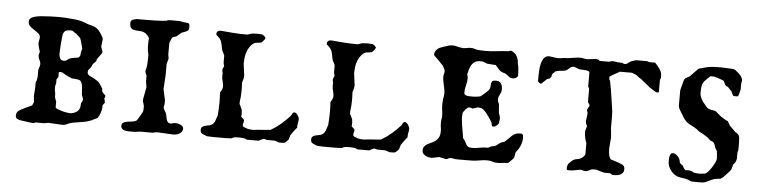

<svg xmlns="http://www.w3.org/2000/svg" viewBox="-36 -595 2982 751"><g transform="rotate(5 1455.0 -219.0)"><path d="M38.1 -18.6Q38.1 -31.2 46.6 -37.6Q55.2 -43.9 67.9 -49.8Q69.3 -50.3 73.7 -52.5Q78.1 -54.7 83 -56.9Q87.9 -59.1 92.3 -61Q96.7 -63 98.1 -64Q99.1 -66.4 101.6 -71.5Q104 -76.7 104 -78.6L101.6 -102.1L104 -132.8V-156.2Q104.5 -157.2 105.5 -158.7Q106 -159.7 106.4 -160.4Q106.9 -161.1 107.4 -162.1L109.9 -177.2V-203.6Q109.9 -204.1 110.6 -206.8Q111.3 -209.5 112.5 -213.1Q113.8 -216.8 114.7 -220.5Q115.7 -224.1 115.7 -226.6Q115.7 -235.4 111.1 -243.7Q106.4 -252 106.4 -261.7Q106.4 -267.6 109.9 -274.4Q109.4 -275.9 108.2 -280Q106.9 -284.2 105.5 -289.1Q104 -293.9 103 -298.8Q102.1 -303.7 101.6 -306.6Q101.6 -308.6 102.1 -313.7Q102.5 -318.8 105 -330.1Q105 -340.3 97.4 -346.7Q89.8 -353 80.6 -358.6Q71.3 -364.3 63.7 -371.3Q56.2 -378.4 56.2 -390.1Q56.2 -397.5 61.5 -402.1Q66.9 -406.7 74.7 -409.2Q82.5 -411.6 90.6 -412.8Q98.6 -414.1 104 -414.6Q140.6 -417.5 170.9 -417.5Q197.3 -417.5 223.1 -414.6Q224.1 -414.6 227.5 -414.3Q231 -414.1 235.1 -413.6Q239.3 -413.1 243.2 -412.6Q247.1 -412.1 248.5 -411.6Q259.3 -410.2 268.8 -406.5Q278.3 -402.8 288.1 -399.4Q296.4 -397 303.2 -395.3Q310.1 -393.6 316.2 -390.6Q322.3 -387.7 327.6 -382.8Q333 -377.9 338.9 -369.1Q341.3 -364.7 345.9 -357.7Q350.6 -350.6 350.6 -345.7L347.2 -316.9Q347.2 -315.9 348.1 -313.2Q349.1 -310.5 350.3 -307.1Q351.6 -303.7 352.5 -300.8Q353.5 -297.9 354 -296.4Q354 -292.5 350.1 -287.6Q346.2 -282.7 344.7 -280.3L334.5 -266.1Q334.5 -265.1 333.7 -261.5Q333 -257.8 332 -257.8Q332 -256.8 330.3 -255.1Q328.6 -253.4 326.4 -251.5Q324.2 -249.5 322.5 -247.8Q320.8 -246.1 320.3 -245.6Q320.3 -245.6 319.6 -243.7Q318.8 -241.7 317.9 -239.5Q316.9 -237.3 315.9 -235.4Q314.9 -233.4 314.5 -232.9Q310.5 -226.6 306.9 -223.6Q303.2 -220.7 303.2 -211.9Q303.2 -207 305.7 -204.1Q308.1 -201.2 311.5 -199Q314.9 -196.8 319.1 -195.3Q323.2 -193.8 326.2 -191.9Q334 -187.5 338.4 -184.8Q342.8 -182.1 346.2 -179.7Q349.6 -177.2 352.5 -173.3Q355.5 -169.4 359.9 -162.1Q359.9 -161.1 362.5 -157.5Q365.2 -153.8 365.7 -152.8V-144.5Q365.7 -143.6 368.2 -139.9Q370.6 -136.2 372.1 -135.3Q372.1 -134.8 373.3 -133.5Q374.5 -132.3 376.2 -130.9Q377.9 -129.4 379.2 -127.9Q380.4 -126.5 380.4 -126Q380.4 -125 379.2 -122.1Q377.9 -119.1 377 -114.3Q377.9 -113.3 379.2 -107.9Q380.4 -102.5 380.4 -98.6Q379.9 -98.6 378.7 -96.9Q377.4 -95.2 376 -93.3Q374.5 -91.3 373.3 -89.4Q372.1 -87.4 372.1 -86.9V-76.2Q370.6 -65.9 366.9 -55.7Q363.3 -45.4 357.4 -37.1L344.7 -31.2Q325.7 -20.5 304.4 -17.3Q283.2 -14.2 262.2 -10.3Q251 -8.3 241.7 -3.4Q232.4 1.5 222.2 1.5L166.5 -1.5Q166 -1.5 163.8 -1Q161.6 -0.5 159.2 0Q156.7 0.5 154.3 1Q151.9 1.5 151.4 1.5H115.7Q113.3 3.9 111.3 4.2Q109.4 4.4 104 4.4Q101.1 3.9 94.5 3.2Q87.9 2.4 80.8 1.5Q73.7 0.5 67.4 -0.5Q61 -1.5 59.1 -1.5Q51.8 -2.4 44.9 -6.1Q38.1 -9.8 38.1 -18.6ZM190.4 -64Q191.9 -61 199.5 -57.9Q207 -54.7 216.3 -52Q225.6 -49.3 234.6 -47.9Q243.7 -46.4 247.6 -46.4Q258.8 -46.4 270.3 -52.5Q281.7 -58.6 285.6 -70.3Q286.1 -70.8 286.4 -73.7Q286.6 -76.7 287.1 -80.3Q287.6 -84 287.8 -86.9Q288.1 -89.8 288.1 -90.3Q289.1 -91.3 291.5 -95.5Q293.9 -99.6 293.9 -104Q293.9 -109.4 291.5 -113.8Q289.1 -118.2 288.1 -123.5Q288.1 -124.5 287.8 -129.2Q287.6 -133.8 287.1 -139.4Q286.6 -145 286.4 -149.9Q286.1 -154.8 285.6 -156.2Q284.7 -163.1 281.7 -170.4Q278.8 -177.7 270.5 -179.7Q269.5 -180.2 265.6 -180.7Q261.7 -181.2 257.1 -181.6Q252.4 -182.1 248.5 -182.4Q244.6 -182.6 243.7 -182.6Q242.7 -183.1 234.9 -186.5Q227.1 -189.9 223.1 -191.9Q216.8 -194.3 210.7 -199Q204.6 -203.6 197.8 -203.6Q192.4 -203.6 191.4 -202.4Q190.4 -201.2 190.4 -198.7Q190.4 -196.3 190.7 -193.6Q190.9 -190.9 190.9 -187.5L190.4 -182.6Q189.5 -181.6 186.8 -178.2Q184.1 -174.8 184.1 -173.8V-158.7Q184.1 -158.2 182.9 -154.5Q181.6 -150.9 181.6 -149.4Q181.2 -147.5 181.2 -145.5V-140.1V-133.8Q181.2 -131.8 181.6 -129.9Q181.6 -127.9 182.9 -123Q184.1 -118.2 184.1 -117.2V-105.5Q184.1 -105 184.8 -102.3Q185.5 -99.6 186.8 -96.4Q188 -93.3 189 -90.3Q189.9 -87.4 190.4 -86.9ZM187 -275.4Q187 -265.6 190.9 -257.1Q194.8 -248.5 206.1 -248.5Q214.4 -248.5 219.7 -253.4Q225.1 -258.3 231.4 -260.3Q232.9 -260.7 236.8 -261.7Q240.7 -262.7 245.1 -263.4Q249.5 -264.2 254.2 -264.9Q258.8 -265.6 262.2 -266.1Q269 -272 269 -276.4Q269 -280.8 270.5 -289.1Q270.5 -290 271.7 -293.7Q272.9 -297.4 272.9 -298.3Q272.9 -298.8 273.4 -299.3Q273.4 -299.8 273.7 -300.3Q273.9 -300.8 273.9 -301.8Q273.9 -303.2 272.2 -309.6Q270.5 -315.9 268.6 -323Q266.6 -330.1 264.6 -335.9Q262.7 -341.8 262.2 -342.8Q261.2 -343.8 258.8 -345.9Q256.3 -348.1 253.9 -350.3Q251.5 -352.5 249.3 -354.5Q247.1 -356.4 246.1 -357.4Q246.1 -358.4 243.4 -359.6Q240.7 -360.8 240.2 -360.8Q239.3 -361.3 234.6 -365.2Q230 -369.1 229 -369.1H219.7Q209 -369.1 203.4 -366Q197.8 -362.8 195.1 -356.9Q192.4 -351.1 191.9 -343.3Q191.4 -335.4 190.4 -326.2Q189.9 -324.2 189.5 -318.1Q189 -312 188.5 -304.7Q188 -297.4 187.7 -290.5Q187.5 -283.7 187.5 -280.3Q187 -280.3 187 -278.3Q187 -276.4 187 -275.4Z M452.6 -14.2Q452.6 -23.9 459 -27.6Q465.3 -31.2 474.6 -32.7Q483.9 -34.2 493.7 -35.2Q503.4 -36.1 510.3 -40.5Q510.7 -41 511.2 -42Q512.7 -43.5 512.7 -43.9Q514.2 -45.9 516.8 -50.3Q519.5 -54.7 522.2 -59.3Q524.9 -64 527.3 -68.1Q529.8 -72.3 530.3 -73.7Q532.7 -77.6 533.2 -81.8Q533.7 -85.9 533.7 -94.7Q533.7 -100.1 532.7 -103.5Q531.7 -106.9 530.8 -109.9Q529.8 -112.8 528.8 -116Q527.8 -119.1 527.8 -123.5L537.1 -172.4Q537.1 -174.3 536.4 -179Q535.6 -183.6 533.7 -195.3V-218.8Q532.7 -220.2 530.3 -226.8Q527.8 -233.4 527.8 -237.3Q531.7 -249.5 532.7 -261.5Q533.7 -273.4 533.7 -286.1V-302.2L530.3 -317.4Q529.3 -323.2 529.3 -329.3Q529.3 -335.4 529.3 -341.3Q529.3 -346.7 529.3 -352.5Q529.3 -358.4 530.3 -364.7Q529.3 -370.1 523.9 -375.2Q518.6 -380.4 516.1 -382.8Q506.3 -389.6 495.4 -390.1Q484.4 -390.6 474.9 -391.6Q465.3 -392.6 459 -397.7Q452.6 -402.8 452.6 -418.9Q452.6 -428.7 460.9 -431.9Q469.2 -435.1 477.1 -436H504.9Q527.3 -436 549.1 -436.5Q570.8 -437 592.8 -439.5Q596.2 -441.9 601.1 -442.4Q606 -442.9 611.3 -442.9H643.6Q644.5 -442.9 647.2 -442.4Q649.9 -441.9 652.8 -441.2Q655.8 -440.4 658.2 -439.9Q660.6 -439.5 661.1 -439.5Q668 -439.5 675.3 -438.2Q682.6 -437 682.6 -433.1Q683.1 -430.7 683.6 -428.5Q684.1 -426.3 684.1 -423.8Q684.1 -420.9 683.6 -417.7Q683.1 -414.6 682.6 -412.1Q681.6 -409.7 678 -407.5Q674.3 -405.3 669.9 -403.3Q665.5 -401.4 661.1 -400.1Q656.7 -398.9 655.3 -397.9L637.7 -382.8Q633.8 -380.4 627.9 -379.4Q622.1 -378.4 619.6 -373.5Q619.1 -372.6 616.9 -368.2Q614.7 -363.8 613.8 -361.3Q613.3 -360.4 612.3 -356.4Q611.8 -354.5 611.3 -353V-308.1Q611.3 -307.1 612.3 -303Q613.3 -298.8 613.8 -293Q613.8 -292 612.8 -288.6Q611.8 -285.2 610.6 -281.2Q609.4 -277.3 608.6 -273.9Q607.9 -270.5 607.9 -269.5V-228L604.5 -172.4L613.8 -129.4V-114.7Q613.8 -113.8 612.5 -108.4Q611.3 -103 611.3 -100.6Q611.3 -99.1 613 -95.5Q614.7 -91.8 616.9 -87.9Q619.1 -84 621.1 -80.6Q623 -77.1 623 -76.2Q624.5 -71.8 625.2 -65.7Q626 -59.6 627.7 -54Q629.4 -48.3 633.1 -44.4Q636.7 -40.5 643.6 -40.5Q648.9 -40.5 652.8 -42.2Q656.7 -43.9 661.1 -43.9Q664.6 -43.9 670.2 -43Q675.8 -42 681.2 -39.8Q686.5 -37.6 690.4 -33.9Q694.3 -30.3 694.3 -25.4Q694.3 -17.6 690.7 -12.5Q687 -7.3 681.4 -4.2Q675.8 -1 668.9 0.2Q662.1 1.5 656.2 1.5L603 -1.5H589.4Q588.4 -1.5 583.5 0Q578.6 1.5 577.6 1.5H527.8L506.8 4.4H491.7Q486.3 4.4 479.7 4.2Q473.1 3.9 467 2.2Q460.9 0.5 456.8 -3.4Q452.6 -7.3 452.6 -14.2Z M763.2 -25.4Q763.2 -34.2 767.6 -37.8Q772 -41.5 778.3 -43.2Q784.7 -44.9 791.5 -45.9Q798.3 -46.9 803.7 -49.8Q809.1 -52.7 812.3 -57.1Q815.4 -61.5 817.4 -66.7Q819.3 -71.8 820.8 -77.1Q822.3 -82.5 824.7 -87.9Q825.7 -101.1 826.4 -114Q827.1 -127 827.1 -140.1Q827.1 -149.9 826.7 -159.2Q826.2 -168.5 825.7 -178.2Q828.6 -182.6 832 -189.2Q835.4 -195.8 835.4 -203.6Q835.4 -205.1 834.7 -209.5Q834 -213.9 833 -218.8Q832 -223.6 831.1 -227.8Q830.1 -231.9 829.6 -232.9Q829.6 -233.9 829.3 -238.5Q829.1 -243.2 829.1 -247.6Q829.1 -249.5 829.3 -251Q829.6 -252.4 829.6 -253.4Q829.6 -254.4 828.4 -258.5Q827.1 -262.7 827.1 -267.6Q827.1 -269 829.1 -273.9Q831.1 -278.8 833 -282.2Q832 -283.2 831.3 -288.1Q830.6 -293 829.6 -293.9V-322.8Q829.6 -323.7 828.4 -326.4Q827.1 -329.1 825.7 -332Q824.2 -335 823 -337.4Q821.8 -339.8 821.3 -340.3Q818.8 -346.2 817.9 -352.3Q816.9 -358.4 815.7 -364.3Q814.5 -370.1 812.7 -376Q811 -381.8 807.1 -386.7Q805.7 -389.2 800 -394.5Q794.4 -399.9 792.5 -401.4Q791.5 -401.9 791.5 -403.6Q791.5 -405.3 791.5 -406.2Q791.5 -411.6 795.7 -415.3Q799.8 -418.9 805.2 -418.9H809.6Q835 -416.5 858.9 -414.8Q882.8 -413.1 909.2 -413.1Q914.6 -413.1 919.9 -415.5Q925.3 -418 932.1 -418.9L950.7 -419.9L969.2 -418.9Q971.2 -418.9 975.3 -416Q979.5 -413.1 981 -410.6L984.4 -407.2Q984.4 -406.2 983.2 -403.1Q981.9 -399.9 981 -398.9Q979 -396.5 975.1 -392.1Q971.2 -387.7 969.2 -386.7Q968.3 -386.7 965.3 -386.2Q962.4 -385.7 959 -385.3Q955.6 -384.8 952.6 -384.5Q949.7 -384.3 948.7 -384.3Q941.9 -382.8 935.5 -377.2Q929.2 -371.6 924.3 -364.3Q919.4 -356.9 916.3 -348.9Q913.1 -340.8 911.6 -334.5Q909.7 -325.7 908.9 -316.4Q908.2 -307.1 908.2 -298.3L914.1 -253.4Q914.1 -245.6 912.4 -238.5Q910.6 -231.4 908.2 -224.6Q908.2 -221.7 908.7 -213.6Q909.2 -205.6 909.2 -196.8Q909.2 -188 908.7 -180.2Q908.2 -172.4 908.2 -168.9Q908.2 -168.5 907.7 -165.5Q907.2 -162.6 907 -159.2Q906.7 -155.8 906.2 -152.6Q905.8 -149.4 905.8 -148.4V-140.1Q906.2 -139.2 908 -136Q909.7 -132.8 911.4 -128.9Q913.1 -125 914.8 -121.6Q916.5 -118.2 916.5 -116.7Q916.5 -114.7 917 -110.8Q917.5 -106.9 917.5 -103Q917.5 -98.6 917 -95.5Q916.5 -92.3 916.5 -91.3Q918.9 -89.8 923.3 -85.2Q927.7 -80.6 928.7 -79.6V-75.2Q928.7 -72.8 928.2 -70.8Q927.7 -68.8 926.8 -66.9Q925.8 -64.5 925.8 -62.5Q925.8 -60.5 925.8 -58.1Q925.8 -54.2 930.4 -51.8Q935.1 -49.3 941.4 -47.4Q947.8 -45.4 953.9 -44.7Q960 -43.9 962.4 -43.9H969.2Q972.7 -44.4 982.4 -45.4Q992.2 -46.4 1002.7 -47.1Q1013.2 -47.9 1022.7 -48.6Q1032.2 -49.3 1035.6 -49.8Q1056.6 -62 1075.2 -77.9Q1093.8 -93.8 1109.4 -111.3Q1110.8 -112.8 1112.1 -115.5Q1113.3 -118.2 1114.5 -120.4Q1115.7 -122.6 1117.7 -124.3Q1119.6 -126 1123 -126Q1126 -126 1129.4 -123.3Q1132.8 -120.6 1135.5 -116.7Q1138.2 -112.8 1139.9 -108.6Q1141.6 -104.5 1141.6 -101.6Q1141.6 -93.3 1139.9 -86.9Q1138.2 -80.6 1138.2 -72.8V-67.4Q1136.7 -65.9 1133.1 -61.5Q1129.4 -57.1 1125.7 -52Q1122.1 -46.9 1118.9 -42.2Q1115.7 -37.6 1114.3 -35.6L1109.4 -18.6Q1108.4 -17.6 1104 -12.7Q1099.6 -7.8 1097.7 -6.8Q1095.2 -4.4 1092 -3.9Q1088.9 -3.4 1085.4 -3.4H1071.3Q1070.8 -3.9 1068.4 -4.9Q1065.9 -5.9 1063 -6.8Q1060.1 -7.8 1057.4 -8.5Q1054.7 -9.3 1053.7 -9.3H1024.9Q1023.4 -9.3 1018.6 -11Q1013.7 -12.7 1013.2 -12.7Q1012.2 -12.7 1009 -11.5Q1005.9 -10.3 1004.4 -9.3Q1002.4 -8.3 998.3 -6.3Q994.1 -4.4 992.7 -3.4H946.3Q939.9 -7.8 932.6 -8.5Q925.3 -9.3 918.5 -9.3H908.2Q902.8 -9.3 897.5 -8.3Q892.1 -7.3 885.3 -3.4Q873.5 -2.4 861.6 -2.4Q849.6 -2.4 837.4 -2.4Q825.2 -2.4 813.2 -2.4Q801.3 -2.4 789.1 -3.4L774.9 -9.3Q769 -11.7 766.1 -15.1Q763.2 -18.6 763.2 -25.4Z M1196.8 -25.4Q1196.8 -34.2 1201.2 -37.8Q1205.6 -41.5 1211.9 -43.2Q1218.3 -44.9 1225.1 -45.9Q1231.9 -46.9 1237.3 -49.8Q1242.7 -52.7 1245.8 -57.1Q1249 -61.5 1251 -66.7Q1252.9 -71.8 1254.4 -77.1Q1255.9 -82.5 1258.3 -87.9Q1259.3 -101.1 1260 -114Q1260.7 -127 1260.7 -140.1Q1260.7 -149.9 1260.3 -159.2Q1259.8 -168.5 1259.3 -178.2Q1262.2 -182.6 1265.6 -189.2Q1269 -195.8 1269 -203.6Q1269 -205.1 1268.3 -209.5Q1267.6 -213.9 1266.6 -218.8Q1265.6 -223.6 1264.6 -227.8Q1263.7 -231.9 1263.2 -232.9Q1263.2 -233.9 1262.9 -238.5Q1262.7 -243.2 1262.7 -247.6Q1262.7 -249.5 1262.9 -251Q1263.2 -252.4 1263.2 -253.4Q1263.2 -254.4 1262 -258.5Q1260.7 -262.7 1260.7 -267.6Q1260.7 -269 1262.7 -273.9Q1264.6 -278.8 1266.6 -282.2Q1265.6 -283.2 1264.9 -288.1Q1264.2 -293 1263.2 -293.9V-322.8Q1263.2 -323.7 1262 -326.4Q1260.7 -329.1 1259.3 -332Q1257.8 -335 1256.6 -337.4Q1255.4 -339.8 1254.9 -340.3Q1252.4 -346.2 1251.5 -352.3Q1250.5 -358.4 1249.3 -364.3Q1248 -370.1 1246.3 -376Q1244.6 -381.8 1240.7 -386.7Q1239.3 -389.2 1233.6 -394.5Q1228 -399.9 1226.1 -401.4Q1225.1 -401.9 1225.1 -403.6Q1225.1 -405.3 1225.1 -406.2Q1225.1 -411.6 1229.2 -415.3Q1233.4 -418.9 1238.8 -418.9H1243.2Q1268.6 -416.5 1292.5 -414.8Q1316.4 -413.1 1342.8 -413.1Q1348.1 -413.1 1353.5 -415.5Q1358.9 -418 1365.7 -418.9L1384.3 -419.9L1402.8 -418.9Q1404.8 -418.9 1408.9 -416Q1413.1 -413.1 1414.6 -410.6L1418 -407.2Q1418 -406.2 1416.7 -403.1Q1415.5 -399.9 1414.6 -398.9Q1412.6 -396.5 1408.7 -392.1Q1404.8 -387.7 1402.8 -386.7Q1401.9 -386.7 1398.9 -386.2Q1396 -385.7 1392.6 -385.3Q1389.2 -384.8 1386.2 -384.5Q1383.3 -384.3 1382.3 -384.3Q1375.5 -382.8 1369.1 -377.2Q1362.8 -371.6 1357.9 -364.3Q1353 -356.9 1349.9 -348.9Q1346.7 -340.8 1345.2 -334.5Q1343.3 -325.7 1342.5 -316.4Q1341.8 -307.1 1341.8 -298.3L1347.7 -253.4Q1347.7 -245.6 1345.9 -238.5Q1344.2 -231.4 1341.8 -224.6Q1341.8 -221.7 1342.3 -213.6Q1342.8 -205.6 1342.8 -196.8Q1342.8 -188 1342.3 -180.2Q1341.8 -172.4 1341.8 -168.9Q1341.8 -168.5 1341.3 -165.5Q1340.8 -162.6 1340.6 -159.2Q1340.3 -155.8 1339.8 -152.6Q1339.4 -149.4 1339.4 -148.4V-140.1Q1339.8 -139.2 1341.6 -136Q1343.3 -132.8 1345 -128.9Q1346.7 -125 1348.4 -121.6Q1350.1 -118.2 1350.1 -116.7Q1350.1 -114.7 1350.6 -110.8Q1351.1 -106.9 1351.1 -103Q1351.1 -98.6 1350.6 -95.5Q1350.1 -92.3 1350.1 -91.3Q1352.5 -89.8 1356.9 -85.2Q1361.3 -80.6 1362.3 -79.6V-75.2Q1362.3 -72.8 1361.8 -70.8Q1361.3 -68.8 1360.4 -66.9Q1359.4 -64.5 1359.4 -62.5Q1359.4 -60.5 1359.4 -58.1Q1359.4 -54.2 1364 -51.8Q1368.7 -49.3 1375 -47.4Q1381.3 -45.4 1387.5 -44.7Q1393.6 -43.9 1396 -43.9H1402.8Q1406.2 -44.4 1416 -45.4Q1425.8 -46.4 1436.3 -47.1Q1446.8 -47.9 1456.3 -48.6Q1465.8 -49.3 1469.2 -49.8Q1490.2 -62 1508.8 -77.9Q1527.3 -93.8 1543 -111.3Q1544.4 -112.8 1545.7 -115.5Q1546.9 -118.2 1548.1 -120.4Q1549.3 -122.6 1551.3 -124.3Q1553.2 -126 1556.6 -126Q1559.6 -126 1563 -123.3Q1566.4 -120.6 1569.1 -116.7Q1571.8 -112.8 1573.5 -108.6Q1575.2 -104.5 1575.2 -101.6Q1575.2 -93.3 1573.5 -86.9Q1571.8 -80.6 1571.8 -72.8V-67.4Q1570.3 -65.9 1566.7 -61.5Q1563 -57.1 1559.3 -52Q1555.7 -46.9 1552.5 -42.2Q1549.3 -37.6 1547.9 -35.6L1543 -18.6Q1542 -17.6 1537.6 -12.7Q1533.2 -7.8 1531.2 -6.8Q1528.8 -4.4 1525.6 -3.9Q1522.5 -3.4 1519 -3.4H1504.9Q1504.4 -3.9 1502 -4.9Q1499.5 -5.9 1496.6 -6.8Q1493.7 -7.8 1491 -8.5Q1488.3 -9.3 1487.3 -9.3H1458.5Q1457 -9.3 1452.1 -11Q1447.3 -12.7 1446.8 -12.7Q1445.8 -12.7 1442.6 -11.5Q1439.5 -10.3 1438 -9.3Q1436 -8.3 1431.9 -6.3Q1427.7 -4.4 1426.3 -3.4H1379.9Q1373.5 -7.8 1366.2 -8.5Q1358.9 -9.3 1352.1 -9.3H1341.8Q1336.4 -9.3 1331.1 -8.3Q1325.7 -7.3 1318.8 -3.4Q1307.1 -2.4 1295.2 -2.4Q1283.2 -2.4 1271 -2.4Q1258.8 -2.4 1246.8 -2.4Q1234.9 -2.4 1222.7 -3.4L1208.5 -9.3Q1202.6 -11.7 1199.7 -15.1Q1196.8 -18.6 1196.8 -25.4Z M1634.8 -21Q1634.8 -31.2 1639.6 -37.4Q1644.5 -43.5 1651.6 -47.4Q1658.7 -51.3 1667 -54.9Q1675.3 -58.6 1682.4 -64Q1689.5 -69.3 1694.3 -78.1Q1699.2 -86.9 1699.2 -101.6Q1699.2 -105.5 1699.2 -109.1Q1699.2 -112.8 1698.2 -116.7Q1696.8 -125.5 1696.8 -135.3Q1696.8 -143.1 1698.2 -151.4Q1699.2 -155.3 1699.2 -158.4Q1699.2 -161.6 1699.2 -165.5Q1699.2 -170.9 1698.7 -175.3Q1698.2 -179.7 1697.3 -185.1Q1696.8 -190.4 1696.3 -196.3Q1695.8 -202.1 1695.8 -208Q1695.8 -213.4 1696.3 -218.5Q1696.8 -223.6 1697.3 -229Q1698.2 -234.4 1699.2 -239.5Q1700.2 -244.6 1700.2 -250Q1700.2 -258.8 1698.5 -267.8Q1696.8 -276.9 1694.8 -285.6Q1692.9 -293 1691.7 -301Q1690.4 -309.1 1690.4 -316.9Q1690.4 -319.8 1690.9 -322.5Q1691.4 -325.2 1692.4 -327.6Q1693.8 -332.5 1693.8 -337.9Q1693.8 -338.4 1693.6 -338.6Q1693.4 -338.9 1693.4 -339.8V-341.3Q1692.9 -342.8 1691.7 -345.5Q1690.4 -348.1 1689 -350.8Q1687.5 -353.5 1686.3 -356Q1685.1 -358.4 1684.6 -358.9Q1682.6 -360.8 1677.7 -366Q1672.9 -371.1 1667.5 -376.7Q1662.1 -382.3 1657 -387.2Q1651.9 -392.1 1649.9 -393.6Q1649.4 -394.5 1648.2 -396.5Q1647 -398.4 1647 -399.4Q1647 -409.2 1654.3 -417.5Q1661.6 -425.8 1669.4 -428.2Q1672.9 -429.7 1678.5 -431.6Q1684.1 -433.6 1689.7 -435.3Q1695.3 -437 1699.7 -438.5Q1704.1 -439.9 1705.1 -439.9Q1706.1 -439.9 1710 -440.4Q1713.9 -440.9 1715.8 -440.9Q1722.7 -440.9 1728.8 -439.5Q1734.9 -438 1741.2 -436.5Q1745.1 -436 1749.5 -435.1Q1753.9 -434.1 1758.3 -434.1Q1762.7 -434.1 1766.1 -434.6Q1769.5 -435.1 1773.4 -436Q1776.9 -436.5 1780.3 -437Q1783.7 -437.5 1787.6 -437.5Q1796.9 -437.5 1804.7 -434.6Q1812.5 -431.6 1820.8 -431.6Q1821.3 -431.6 1824.2 -431.4Q1827.1 -431.2 1830.8 -431.2Q1834.5 -431.2 1838.1 -430.9Q1841.8 -430.7 1844.2 -430.7Q1867.7 -430.7 1890.9 -433.6Q1914.1 -436.5 1937.5 -437.5Q1939.9 -439.5 1941.7 -439.7Q1943.4 -439.9 1946.8 -439.9Q1959.5 -434.6 1965.8 -425.8Q1972.2 -417 1975.1 -405.3Q1975.1 -404.3 1975.3 -401.4Q1975.6 -398.4 1976.1 -395Q1976.6 -391.6 1977.1 -388.7Q1977.5 -385.7 1978 -385.3Q1978 -384.8 1978.5 -383.5Q1979 -382.3 1979.5 -378.2Q1980 -374 1980.5 -366.7Q1981 -359.4 1981.4 -347.2Q1981.4 -340.8 1974.9 -336.9Q1968.3 -333 1962.9 -333Q1957.5 -333 1954.1 -334Q1950.7 -335 1947.8 -336.9Q1944.8 -338.9 1941.9 -341.6Q1939 -344.2 1934.6 -347.2Q1934.1 -347.2 1931.9 -348.4Q1929.7 -349.6 1928.7 -350.6Q1928.2 -350.6 1924.3 -351.3Q1920.4 -352.1 1919.4 -353Q1909.7 -356.9 1904.1 -364Q1898.4 -371.1 1890.6 -379.4Q1888.2 -379.4 1883.1 -379.6Q1877.9 -379.9 1871.8 -380.4Q1865.7 -380.9 1860.4 -381.3Q1855 -381.8 1853 -382.8Q1852.1 -382.8 1847.2 -385.3Q1842.3 -387.7 1840.8 -387.7Q1840.3 -388.7 1835.2 -388.7Q1830.1 -388.7 1827.6 -388.7Q1817.9 -388.7 1811 -385.3Q1804.2 -381.8 1799.3 -376Q1794.4 -370.1 1791.3 -362.5Q1788.1 -355 1786.1 -347.2Q1786.1 -346.2 1784.9 -341.3Q1783.7 -336.4 1782.7 -334.5Q1782.7 -333.5 1783.4 -331.8Q1784.2 -330.1 1786.1 -320.8Q1786.1 -305.7 1782 -290.8Q1777.8 -275.9 1777.8 -260.3Q1777.8 -255.9 1780.8 -253.4Q1783.7 -251 1787.8 -250Q1792 -249 1796.6 -248.8Q1801.3 -248.5 1804.7 -248.5H1815.9Q1818.4 -248.5 1822.5 -249Q1826.7 -249.5 1830.6 -250Q1834.5 -250.5 1837.6 -251Q1840.8 -251.5 1840.8 -252Q1841.3 -252 1843.8 -253.7Q1846.2 -255.4 1848.9 -257.6Q1851.6 -259.8 1854.5 -262.2Q1857.4 -264.6 1858.9 -266.1Q1860.4 -267.6 1862.5 -269.5Q1864.7 -271.5 1866.9 -273.7Q1869.1 -275.9 1870.8 -277.8Q1872.6 -279.8 1873 -280.3Q1877.4 -286.1 1877.7 -293Q1877.9 -299.8 1878.7 -305.4Q1879.4 -311 1882.8 -314.7Q1886.2 -318.4 1897 -318.4Q1911.1 -318.4 1917 -309.6Q1922.9 -300.8 1922.9 -287.1Q1922.9 -278.8 1920.9 -273.9Q1918.9 -269 1916.7 -265.1Q1914.6 -261.2 1912.8 -256.8Q1911.1 -252.4 1911.1 -245.6Q1911.1 -239.3 1913.6 -235.1Q1916 -231 1917 -225.6L1919.4 -193.4Q1919.9 -192.9 1920.7 -190.4Q1921.4 -188 1922.4 -184.8Q1923.3 -181.6 1924.3 -178.5Q1925.3 -175.3 1925.3 -173.3Q1924.8 -170.9 1924.6 -167.5Q1924.3 -164.1 1923.8 -160.6Q1923.3 -156.7 1922.9 -152.8Q1922.4 -151.4 1920.4 -149.2Q1918.5 -147 1915.8 -144.8Q1913.1 -142.6 1910.2 -140.6Q1907.2 -138.7 1905.3 -138.7Q1903.3 -138.7 1900.4 -138.9Q1897.5 -139.2 1897 -141.1Q1896 -142.1 1895 -147Q1894 -151.9 1894 -152.8Q1891.6 -157.2 1887.7 -163.6Q1883.8 -169.9 1878.9 -177Q1874 -184.1 1868.2 -190.9Q1862.3 -197.8 1856.4 -202.6Q1851.1 -206.5 1845 -207.3Q1838.9 -208 1835 -208L1815.9 -201.7Q1814.9 -201.7 1811.3 -203.1Q1807.6 -204.6 1806.2 -204.6H1804.2Q1803.2 -204.6 1802.7 -204.8Q1802.2 -205.1 1801.3 -205.1Q1798.8 -205.1 1794.9 -202.1Q1791 -199.2 1787.4 -195.1Q1783.7 -190.9 1780.8 -186.5Q1777.8 -182.1 1777.8 -179.2Q1777.8 -178.2 1777.3 -173.1Q1776.9 -168 1776.9 -164.6Q1776.9 -163.6 1776.9 -161.6Q1776.9 -159.7 1777.3 -157.7Q1777.3 -155.8 1777.8 -152.8Q1777.8 -148.9 1779.3 -138.9Q1780.8 -128.9 1782.7 -117.9Q1784.7 -106.9 1786.4 -96.9Q1788.1 -86.9 1788.6 -83Q1795.4 -75.7 1798.3 -69.6Q1801.3 -63.5 1804 -58.6Q1806.6 -53.7 1811.8 -51Q1816.9 -48.3 1828.1 -48.3Q1840.3 -48.3 1852.3 -50.8Q1864.3 -53.2 1876.5 -54.2H1888.2Q1889.2 -54.2 1893.8 -56.6Q1898.4 -59.1 1899.4 -60.1L1911.1 -62.5Q1913.1 -63.5 1916.3 -64.2Q1919.4 -64.9 1919.4 -65.9Q1920.9 -66.9 1926.8 -71.5Q1932.6 -76.2 1934.6 -76.7Q1939.5 -80.6 1944.8 -81.3Q1950.2 -82 1954.1 -85.9Q1960 -90.8 1965.6 -96.9Q1971.2 -103 1977.1 -108.4Q1982.9 -113.8 1990 -117.2Q1997.1 -120.6 2005.9 -120.6H2016.1Q2020 -118.2 2021 -113.8Q2022 -109.4 2022 -105Q2022 -82.5 2009.8 -62.5Q2009.8 -62 2008.1 -59.6Q2006.3 -57.1 2004.2 -54.2Q2002 -51.3 2000.2 -48.6Q1998.5 -45.9 1998 -44.9Q1997.6 -44.4 1997.1 -42Q1996.6 -39.6 1996.3 -36.6Q1996.1 -33.7 1995.6 -31Q1995.1 -28.3 1994.6 -27.8Q1994.6 -26.9 1993.9 -24.9Q1993.2 -22.9 1992.2 -22Q1991.2 -20.5 1988.5 -17.6Q1985.8 -14.6 1982.4 -11.5Q1979 -8.3 1976.1 -5.4Q1973.1 -2.4 1972.2 -1.5H1967.8Q1959 -1.5 1950.2 0Q1939.9 1.5 1929.7 1.5Q1919.4 1.5 1911.1 -1.7Q1902.8 -4.9 1890.6 -4.9Q1888.2 -4.9 1882.8 -4.6Q1877.4 -4.4 1876.5 -4.4L1853.5 -1Q1842.8 1 1831.5 1.2Q1820.3 1.5 1809.1 1.5H1773.4Q1765.6 1.5 1759.8 0Q1753.9 -1.5 1747.1 -1.5Q1742.2 -1.5 1737.5 1.5Q1732.9 4.4 1728.5 4.4L1701.7 -1.5Q1701.2 -1.5 1697.8 -0.7Q1694.3 0 1689.9 1Q1685.5 2 1680.7 2.9Q1675.8 3.9 1672.9 4.4Q1667 4.4 1660.4 2.9Q1653.8 1.5 1648.2 -1.7Q1642.6 -4.9 1638.7 -9.5Q1634.8 -14.2 1634.8 -21Z M2306.6 -5.9Q2301.3 -5.9 2297.9 -4.4Q2294.4 -2.9 2291.3 -1.2Q2288.1 0.5 2284.7 2Q2281.2 3.4 2276.4 3.4Q2271 3.4 2265.9 1.7Q2260.7 0 2254.9 0Q2243.7 2 2234.4 3.9Q2225.1 5.9 2215.3 5.9H2205.1Q2203.1 3.4 2202.9 1.7Q2202.6 0 2202.6 -2.4Q2202.6 -6.8 2204.1 -12Q2205.6 -17.1 2208 -20.5Q2208.5 -21 2210.2 -22.7Q2211.9 -24.4 2213.9 -26.1Q2215.8 -27.8 2217.8 -29.5Q2219.7 -31.2 2220.7 -32.2Q2226.6 -37.1 2231.9 -38.6Q2237.3 -40 2242.9 -41Q2248.5 -42 2254.4 -44.9Q2260.3 -47.9 2267.1 -55.7Q2267.6 -56.6 2269 -58.8Q2270.5 -61 2270.5 -61.5V-105.5Q2266.6 -115.2 2264.2 -126.5Q2261.7 -137.7 2261.7 -147.9V-152.8L2267.1 -171.4Q2267.1 -171.9 2266.4 -173.8Q2265.6 -175.8 2264.4 -178.2Q2263.2 -180.7 2262.5 -182.9Q2261.7 -185.1 2261.7 -186V-195.3L2265.1 -221.2Q2265.1 -225.6 2263.4 -228.8Q2261.7 -231.9 2261.7 -235.8L2270.5 -253.4Q2270.5 -254.4 2267.6 -259.3Q2264.6 -264.2 2262.7 -265.1V-318.4L2258.3 -327.6V-380.9Q2258.3 -385.7 2253.2 -387.5Q2248 -389.2 2241 -389.9Q2233.9 -390.6 2226.3 -390.6Q2218.8 -390.6 2214.4 -392.1Q2213.4 -392.6 2206.5 -395.8Q2199.7 -398.9 2194.3 -398.9Q2188.5 -398.9 2184.8 -396.5Q2181.2 -394 2177.7 -390.9Q2174.3 -387.7 2170.4 -384.8Q2166.5 -381.8 2161.1 -380.9Q2160.2 -380.4 2156.2 -379.9Q2152.3 -379.4 2147.9 -379.2Q2143.6 -378.9 2139.6 -378.4Q2135.7 -377.9 2135.3 -377.4Q2134.3 -377.4 2132.8 -377Q2131.3 -376.5 2129.9 -376L2126 -375Q2124 -373 2119.4 -368.7Q2114.7 -364.3 2114.3 -363.3Q2113.3 -361.8 2112.3 -356.9Q2111.3 -352.1 2111.3 -351.6L2105 -344.7L2101.1 -343.8Q2099.6 -343.3 2098.1 -342.8Q2096.7 -342.3 2096.2 -342.3Q2094.7 -341.3 2091.8 -338.4Q2088.9 -335.4 2085.2 -332.3Q2081.5 -329.1 2078.6 -326.2Q2075.7 -323.2 2074.2 -321.8Q2069.8 -321.8 2066.7 -324.7Q2063.5 -327.6 2061 -330.1V-351.6Q2061 -359.9 2061.8 -373.3Q2062.5 -386.7 2065.7 -399.7Q2068.8 -412.6 2075.9 -422.1Q2083 -431.6 2096.2 -431.6L2128.4 -427.2Q2131.8 -427.2 2137.2 -427.7Q2142.6 -428.2 2143.6 -428.2Q2144.5 -428.2 2149.4 -429.4Q2154.3 -430.7 2169.9 -430.7Q2182.1 -432.1 2194.3 -434.3Q2206.5 -436.5 2218.8 -436.5Q2225.6 -436.5 2231.9 -434.8Q2238.3 -433.1 2245.6 -433.1L2275.4 -436.5H2282.2Q2285.6 -436.5 2288.6 -435.5Q2291.5 -434.6 2293.9 -430.7H2329.6Q2330.1 -430.7 2335.2 -431.9Q2340.3 -433.1 2341.3 -434.1H2347.2Q2350.1 -433.6 2356 -432.9Q2361.8 -432.1 2367.4 -431.6Q2373 -431.2 2377.4 -430.9Q2381.8 -430.7 2382.8 -430.7L2388.7 -428.2Q2389.6 -427.7 2390.6 -427.7Q2391.6 -427.2 2392.6 -427.2Q2400.4 -427.2 2406 -432.4Q2411.6 -437.5 2417.5 -439.9Q2421.4 -440.9 2428.2 -443.4Q2435.1 -445.8 2436 -445.8H2480Q2481 -444.8 2484.4 -443.8Q2487.8 -442.9 2489.3 -442.9H2510.3Q2510.7 -442.9 2512.5 -441.2Q2514.2 -439.5 2516.4 -437Q2518.6 -434.6 2520.8 -432.1Q2522.9 -429.7 2523.9 -428.2Q2532.2 -418 2535.6 -409.7Q2539.1 -401.4 2539.1 -386.7Q2539.1 -385.7 2537.8 -382.3Q2536.6 -378.9 2535.6 -377.4V-330.1Q2535.6 -328.1 2533.7 -327.9Q2531.7 -327.6 2530.3 -327.6Q2527.3 -327.6 2525.9 -327.9Q2524.4 -328.1 2521 -330.1L2497.6 -344.7Q2496.1 -346.2 2491.5 -350.1Q2486.8 -354 2481.4 -358.4Q2476.1 -362.8 2471.2 -366.7Q2466.3 -370.6 2464.8 -371.6Q2464.8 -372.6 2460.9 -375Q2457 -377.4 2456.1 -377.4L2444.3 -386.7Q2442.9 -387.7 2439.5 -389.2Q2436 -390.6 2432.9 -392.1Q2429.7 -393.6 2427 -394.5Q2424.3 -395.5 2423.8 -395.5H2377Q2376 -395 2374.5 -394Q2371.6 -392.1 2371.1 -392.1Q2368.7 -390.6 2364 -388.2Q2359.4 -385.7 2354.7 -383.1Q2350.1 -380.4 2346.2 -377.9Q2342.3 -375.5 2341.3 -375Q2338.9 -374 2338.4 -372.6Q2337.9 -371.1 2337.9 -370.1V-363.3Q2337.9 -361.8 2339.4 -359.9Q2340.3 -358.4 2341.3 -357.4Q2345.2 -339.4 2347.9 -323Q2350.6 -306.6 2353 -289.1Q2355.5 -271 2358.4 -253.9Q2361.3 -236.8 2361.3 -218.8V-171.4Q2361.8 -169.9 2362.3 -164.8Q2362.8 -159.7 2363.3 -153.6Q2363.8 -147.5 2364.3 -142.1Q2364.7 -136.7 2364.7 -135.3L2361.3 -93.8Q2361.3 -89.8 2361.6 -83.3Q2361.8 -76.7 2363 -70.1Q2364.3 -63.5 2366.7 -57.6Q2369.1 -51.8 2373.5 -49.8Q2375.5 -49.3 2380.6 -47.9Q2385.7 -46.4 2391.4 -44.4Q2397 -42.5 2401.9 -40.8Q2406.7 -39.1 2408.7 -38.1Q2418.5 -34.7 2422.9 -30.5Q2427.2 -26.4 2427.2 -16.1Q2427.2 -8.8 2423.8 -3.9Q2420.4 1 2415 3.9Q2409.7 6.8 2403.1 8.1Q2396.5 9.3 2390.1 9.3H2382.8L2373.5 3.4H2350.6Q2349.1 2.9 2344.2 1.7Q2339.4 0.5 2333.7 -1.2Q2328.1 -2.9 2323.5 -4.2Q2318.8 -5.4 2317.9 -5.9Z M2597.7 -69.3Q2597.7 -73.7 2598.1 -78.4Q2598.6 -83 2600.1 -87.2Q2601.6 -91.3 2604.2 -93.8Q2606.9 -96.2 2611.3 -96.2H2615.2Q2623.5 -93.3 2629.6 -87.2Q2635.7 -81.1 2639.2 -72.8L2641.6 -61Q2642.6 -60.1 2644.8 -57.9Q2647 -55.7 2648.4 -54.7L2653.3 -51.8Q2654.3 -50.8 2656.7 -45.7Q2659.2 -40.5 2660.2 -39.6Q2661.1 -39.1 2663.1 -36.9Q2665 -34.7 2666 -33.7Q2668.5 -34.7 2671.1 -34.7Q2673.8 -34.7 2676.3 -34.7Q2681.6 -34.7 2687.7 -33.2Q2693.8 -31.7 2698.2 -27.8Q2703.6 -26.9 2709 -26.1Q2714.4 -25.4 2720.2 -25.4Q2725.6 -25.4 2731.4 -26.1Q2737.3 -26.9 2743.2 -27.8Q2748 -28.8 2755.1 -36.6Q2762.2 -44.4 2768.6 -54.4Q2774.9 -64.5 2779.5 -74Q2784.2 -83.5 2784.2 -87.9V-93.8Q2784.2 -95.7 2783.7 -99.9Q2783.2 -104 2783 -108.4Q2782.7 -112.8 2782.2 -116Q2781.7 -119.1 2781.7 -120.1Q2780.8 -120.6 2778.3 -124.3Q2775.9 -127.9 2775.9 -129.4Q2773.9 -132.3 2772.9 -136.2Q2772 -140.1 2770.5 -143.8Q2769 -147.5 2766.8 -150.4Q2764.6 -153.3 2760.7 -155.3Q2759.8 -156.2 2756.1 -157.2Q2752.4 -158.2 2752.4 -158.7Q2751.5 -158.7 2747.6 -162.6Q2743.7 -166.5 2743.2 -167.5Q2742.2 -168.5 2739.7 -170.2Q2737.3 -171.9 2734.4 -173.6Q2731.4 -175.3 2729 -176.8Q2726.6 -178.2 2725.1 -179.2Q2724.6 -179.7 2721.9 -181.2Q2719.2 -182.6 2716.3 -184.1Q2713.4 -185.5 2710.7 -186.8Q2708 -188 2707.5 -188.5Q2706.1 -189.5 2701.2 -193.1Q2696.3 -196.8 2695.8 -197.8Q2685.5 -204.6 2678 -208.3Q2670.4 -211.9 2664.1 -215.6Q2657.7 -219.2 2651.9 -224.9Q2646 -230.5 2639.2 -241.7Q2637.7 -244.6 2634.8 -249.3Q2631.8 -253.9 2628.9 -258.5Q2626 -263.2 2623.8 -267.1Q2621.6 -271 2621.1 -272Q2620.6 -272.9 2619.4 -277.3Q2618.2 -281.7 2618.2 -283.7V-342.8Q2618.2 -343.3 2619.1 -347.4Q2620.1 -351.6 2621.6 -357.4Q2623 -363.3 2624.8 -369.1Q2626.5 -375 2627.4 -378.4Q2628.9 -385.3 2631.1 -388.4Q2633.3 -391.6 2636.2 -393.6Q2639.2 -395.5 2642.8 -397Q2646.5 -398.4 2650.9 -401.9Q2652.3 -403.3 2656.7 -407.7Q2661.1 -412.1 2666 -417.2Q2670.9 -422.4 2675.3 -426.8Q2679.7 -431.2 2680.7 -432.6Q2683.6 -435.1 2689.9 -436.3Q2696.3 -437.5 2698.2 -438.5Q2712.9 -442.9 2726.6 -444.8Q2740.2 -446.8 2755.9 -446.8H2770Q2772.9 -446.8 2780 -446.5Q2787.1 -446.3 2794.9 -445.8Q2802.7 -445.3 2809.8 -445.1Q2816.9 -444.8 2819.8 -444.3Q2824.2 -442.9 2830.3 -438.2Q2836.4 -433.6 2842.3 -427.7Q2848.1 -421.9 2852.1 -415Q2856 -408.2 2856 -401.9Q2855.5 -401.4 2854.5 -396.5Q2853.5 -391.6 2853.5 -390.1V-366.7Q2853 -365.7 2852.3 -362.5Q2851.6 -359.4 2850.6 -355.5Q2849.6 -351.6 2848.4 -347.9Q2847.2 -344.2 2846.7 -342.8Q2846.2 -340.3 2844 -339.8Q2841.8 -339.4 2839.4 -339.4H2829.1Q2826.7 -340.3 2825 -343Q2823.2 -345.7 2821.8 -348.6Q2820.3 -351.6 2819.3 -354.2Q2818.4 -356.9 2817.4 -358.4Q2816.4 -358.9 2814.5 -360.8Q2812.5 -362.8 2810.3 -365.2Q2808.1 -367.7 2805.9 -369.9Q2803.7 -372.1 2802.7 -373.5Q2802.2 -373.5 2799.6 -374.3Q2796.9 -375 2796.4 -376Q2793.5 -377.4 2792 -380.1Q2790.5 -382.8 2789.3 -385.7Q2788.1 -388.7 2786.4 -391.6Q2784.7 -394.5 2781.7 -397Q2779.8 -397.5 2774.9 -399.4Q2770 -401.4 2764.2 -403.1Q2758.3 -404.8 2752.9 -406.5Q2747.6 -408.2 2745.6 -408.7H2731Q2729.5 -407.2 2726.1 -404.1Q2722.7 -400.9 2718.8 -397Q2714.8 -393.1 2711.7 -389.9Q2708.5 -386.7 2707.5 -385.3Q2701.2 -377 2699.7 -364.7Q2698.2 -352.5 2698.2 -342.8Q2698.2 -334.5 2700.4 -327.6Q2702.6 -320.8 2706.3 -314.5Q2710 -308.1 2714.8 -302.2Q2719.7 -296.4 2725.1 -289.6Q2729.5 -283.7 2734.6 -281.5Q2739.7 -279.3 2745.4 -278.3Q2751 -277.3 2756.3 -276.4Q2761.7 -275.4 2766.6 -272Q2767.1 -271.5 2769.8 -269Q2772.5 -266.6 2775.4 -264.2Q2778.3 -261.7 2781 -259.5Q2783.7 -257.3 2784.2 -256.8Q2785.2 -255.9 2787.8 -254.2Q2790.5 -252.4 2793.5 -250.7Q2796.4 -249 2799.1 -247.3Q2801.8 -245.6 2802.7 -245.1Q2803.7 -244.1 2808.6 -241.9Q2813.5 -239.7 2814.9 -239.3Q2814.9 -238.3 2816.4 -235.8Q2817.9 -233.4 2823.2 -223.6L2846.7 -200.2L2856 -194.3Q2862.8 -189 2864 -179.2Q2865.2 -169.4 2865.2 -160.6V-129.4Q2862.8 -125 2862.5 -120.4Q2862.3 -115.7 2862.3 -111.3V-96.2Q2862.3 -94.2 2860.8 -89.8Q2859.4 -85.4 2858.9 -84.5Q2858.9 -84 2857.7 -82.3Q2856.4 -80.6 2855 -78.6Q2853.5 -76.7 2852.1 -75Q2850.6 -73.2 2850.1 -72.8Q2849.6 -71.3 2848.6 -66.4Q2847.7 -61.5 2846.7 -61L2844.2 -51.8Q2842.8 -49.8 2838.6 -44.9Q2834.5 -40 2829.6 -34.9Q2824.7 -29.8 2820.6 -25.4Q2816.4 -21 2814.9 -19.5Q2813.5 -18.1 2810.1 -15.9Q2806.6 -13.7 2805.7 -12.7Q2804.7 -12.7 2801.8 -12.5Q2798.8 -12.2 2795.2 -11.7Q2791.5 -11.2 2788.3 -10.7Q2785.2 -10.3 2784.2 -10.3Q2778.3 -8.8 2772.5 -6.1Q2766.6 -3.4 2760.7 -0.5Q2754.9 2.4 2749 4.9Q2743.2 7.3 2736.8 7.8Q2736.3 7.8 2728 8.1Q2719.7 8.3 2714.4 8.3L2692.4 7.8Q2690.4 6.8 2684.8 4.6Q2679.2 2.4 2677.7 1.5Q2671.9 -0.5 2665.8 -1.5Q2659.7 -2.4 2653.6 -3.2Q2647.5 -3.9 2641.6 -5.4Q2635.7 -6.8 2629.9 -10.3Q2624 -13.2 2618.2 -18.8Q2612.3 -24.4 2607.7 -31.2Q2603 -38.1 2600.3 -45.7Q2597.7 -53.2 2597.7 -60.1Z"/></g></svg>

Font: IM FELL English SC
Style: Regular
Weight: 400
Designer: Igino Marini
Foundry: Igino Marini
Version: 3.00